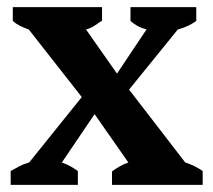

<svg xmlns="http://www.w3.org/2000/svg" viewBox="-20 -520 600 540"><path d="M343 -268 501 -63Q527 -55 550 -39V0H295V-38Q306 -46 317.5 -52.5Q329 -59 341 -63L246 -199L154 -63Q168 -58 178.5 -52Q189 -46 199 -39V0H10V-39Q24 -47 35.5 -53Q47 -59 62 -63L210 -247L61 -437Q47 -442 36 -447.5Q25 -453 16 -461V-500H267V-462Q255 -454 245.5 -447.5Q236 -441 222 -437L309 -313L392 -437Q375 -442 365 -448Q355 -454 347 -461V-500H532V-461Q522 -454 510 -448Q498 -442 480 -437Z"/></svg>

Font: PTSerif
Style: Bold
Weight: 700
Designer: A.Korolkova, O.Umpeleva, V.Yefimov
Foundry: ParaType Ltd
Version: Version 1.000W OFL; ttfautohint (v1.2) -l 8 -r 50 -G 200 -x 